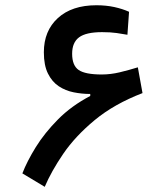

<svg xmlns="http://www.w3.org/2000/svg" viewBox="-20 -723 626 746"><path d="M153.8 2.9 66.9 -49.3Q85 -96.2 119.1 -151.4Q153.3 -206.5 205.6 -259.3Q257.8 -312 330.6 -350.1V-357.9Q298.3 -357.9 266.4 -364.3Q234.4 -370.6 208.3 -387.9Q182.1 -405.3 166.3 -437.3Q150.4 -469.2 150.4 -520Q150.4 -603 204.8 -652.8Q259.3 -702.6 354.5 -702.6Q392.1 -702.6 424.3 -695.6Q456.5 -688.5 481.4 -677.2L475.1 -587.9Q457 -591.3 433.1 -594.7Q409.2 -598.1 376.5 -598.1Q314.5 -598.1 287.4 -578.1Q260.3 -558.1 260.3 -514.2Q260.3 -468.3 285.9 -450.9Q311.5 -433.6 375.5 -433.6Q409.7 -433.6 445.3 -442.1Q481 -450.7 515.6 -461.4L533.7 -361.3Q423.3 -318.8 347.9 -256.3Q272.5 -193.8 225.8 -125.5Q179.2 -57.1 153.8 2.9Z"/></svg>

Font: Cascadia Mono PL
Style: Regular
Weight: 400
Monospace: yes
Designer: Aaron Bell
Foundry: Saja Typeworks
Version: Version 2404.023; ttfautohint (v1.8.4)